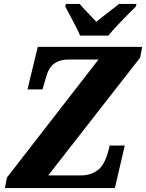

<svg xmlns="http://www.w3.org/2000/svg" viewBox="-20 -951 739 971"><path d="M5 0 15 -53 478 -650H326Q284 -650 255.5 -630.5Q227 -611 213 -561L195 -499H119L171 -714H699L689 -660L224 -64H391Q436 -64 471.5 -88.5Q507 -113 526 -181L535 -215H611L561 0ZM385 -771Q377 -791 363 -818Q349 -845 334.5 -872Q320 -899 310 -918L313 -931H383Q392 -920 407.5 -903.5Q423 -887 439 -870.5Q455 -854 467 -841Q483 -854 505 -871Q527 -888 547.5 -904Q568 -920 582 -931H670L667 -918Q648 -899 622.5 -873.5Q597 -848 572 -821Q547 -794 528 -771Z"/></svg>

Font: Noto Serif SemiCondensed ExtraBold
Style: Italic
Weight: 800
Width: 4
Italic angle: -12°
Designer: Monotype Design Team
Foundry: Monotype Imaging Inc.
Version: Version 2.014; ttfautohint (v1.8.4.7-5d5b)